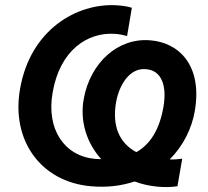

<svg xmlns="http://www.w3.org/2000/svg" viewBox="-20 -733 831 766"><path d="M342 10C408 16 466 8 517 -9C546 2 577 9 611 12C638 14 663 14 688 10L707 -100C692 -98 675 -96 657 -97C712 -152 745 -221 757 -289C789 -474 692 -563 581 -572C451 -584 340 -483 314 -338C298 -249 326 -162 384 -98L360 -99C236 -110 164 -218 190 -364C219 -533 329 -605 438 -598C454 -597 470 -594 487 -589L506 -702C488 -708 464 -711 444 -712C288 -721 101 -616 60 -378C24 -175 141 -8 342 10ZM443 -325C457 -401 501 -463 562 -457C624 -453 647 -392 632 -306C616 -215 579 -157 524 -126C455 -163 427 -231 443 -325Z"/></svg>

Font: Fixel Display 20240404 SemiBold
Style: Italic
Weight: 600
Italic angle: -10°
Designer: AlfaBravo + MacPaw
Foundry: Kyrylo Tkachov, Marchela Mozhyna, Serhii Makarenko, Maria Weinstein, Zakhar Kryvoshyya
Version: Version 1.211;Glyphs 3.2 (3225)